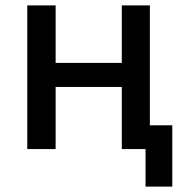

<svg xmlns="http://www.w3.org/2000/svg" viewBox="-20 -552 684 711"><path d="M535 -88H618V139H519V0H431V-88V-230H186V0H81V-532H186V-319H431V-532H535Z"/></svg>

Font: Manrope Medium
Style: Medium
Weight: 500
Designer: Mikhail Sharanda
Foundry: Mikhail Sharanda
Version: Version 4.000;hotconv 1.0.109;makeotfexe 2.5.65596